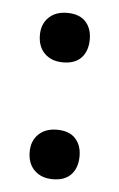

<svg xmlns="http://www.w3.org/2000/svg" viewBox="-39 -419 284 460"><g transform="rotate(5 103.5 -189.0)"><path d="M105 11Q77 11 60.5 -5.3Q44 -21.6 44 -49.6Q44 -76 60.5 -92Q77 -108 104.7 -108Q134 -108 149 -92Q164 -76 164 -49.6Q164 -21.6 148.9 -5.3Q133.7 11 105 11ZM105 -270Q77 -270 60.5 -286.3Q44 -302.6 44 -330.6Q44 -357 60.5 -373Q77 -389 104.7 -389Q134 -389 149 -373Q164 -357 164 -330.6Q164 -302.6 148.9 -286.3Q133.7 -270 105 -270Z"/></g></svg>

Font: Cormorant Infant Light
Style: Regular
Weight: 300
Designer: Christian Thalmann (Catharsis Fonts)
Foundry: Catharsis Fonts
Version: Version 4.001